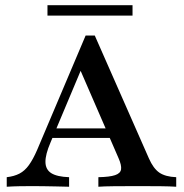

<svg xmlns="http://www.w3.org/2000/svg" viewBox="-20 -710 700 730"><path d="M5.6 0V-36.3Q33.9 -39.5 54 -50Q74.2 -60.5 89.9 -82.3Q105.6 -104 121 -139.5L305.6 -575H340.3L546 -108.1Q562.9 -69.4 585.9 -53.6Q608.9 -37.9 650 -36.3V0Q626.6 -1.6 590.3 -2Q554 -2.4 505.6 -2.4Q452.4 -2.4 413.7 -2Q375 -1.6 354 0V-36.3Q396.8 -37.1 417.3 -44Q437.9 -50.8 440.3 -66.1Q442.7 -81.5 430.6 -108.9L279 -458.1L297.6 -466.9L171.8 -167.7Q152.4 -122.6 152.8 -94Q153.2 -65.3 175 -51.6Q196.8 -37.9 242.7 -36.3V0Q216.1 -0.8 192.7 -1.2Q169.4 -1.6 148 -2Q126.6 -2.4 105.6 -2.4Q79 -2.4 54.8 -2Q30.6 -1.6 5.6 0ZM158.1 -185.5 173.4 -221.8H425.8L441.1 -185.5ZM160.5 -650.8V-690.3H483.9V-650.8Z"/></svg>

Font: Playfair 9pt SemiBold
Style: Regular
Weight: 600
Designer: Claus Eggers Sørensen
Foundry: Claus Eggers Sørensen
Version: Version 2.001;gftools[0.9.30]